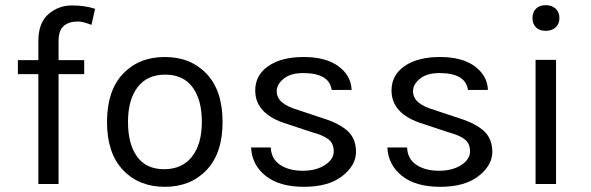

<svg xmlns="http://www.w3.org/2000/svg" viewBox="-20 -710 2280 741"><path d="M333 -614Q300 -627 281 -627Q246 -627 226 -610Q206 -593 206 -550V-478H305V-424H206V0H128V-424H49V-478H128V-551Q128 -622 167 -655.5Q206 -689 257 -689Q308 -689 347 -676Z M616 -490Q716 -490 777.5 -425Q839 -360 839 -239Q839 -119 777.5 -54Q716 11 616 11Q516 11 454.5 -54Q393 -119 393 -239Q393 -360 454.5 -425Q516 -490 616 -490ZM759 -239.5Q759 -325 723 -373.5Q687 -422 617.5 -422Q548 -422 511 -373.5Q474 -325 474 -239.5Q474 -154 509 -105.5Q544 -57 613.5 -57Q683 -57 721 -105.5Q759 -154 759 -239.5Z M1337 -363H1260Q1251 -428 1150 -428Q1101 -428 1074.5 -406Q1048 -384 1048 -358.5Q1048 -333 1068 -315.5Q1088 -298 1132 -285L1228 -253Q1289 -234 1321.5 -204.5Q1354 -175 1354 -123.5Q1354 -72 1301 -30.5Q1248 11 1153 11Q1058 11 1005 -31.5Q952 -74 949 -141H1025Q1027 -96 1061.5 -73.5Q1096 -51 1148 -51Q1200 -51 1234 -73Q1268 -95 1268 -125.5Q1268 -156 1248 -172Q1228 -188 1183 -200L1090 -231Q965 -268 965 -361Q965 -420 1015.5 -455Q1066 -490 1152 -490Q1238 -490 1286.5 -454Q1335 -418 1337 -363Z M1863 -363H1786Q1777 -428 1676 -428Q1627 -428 1600.5 -406Q1574 -384 1574 -358.5Q1574 -333 1594 -315.5Q1614 -298 1658 -285L1754 -253Q1815 -234 1847.5 -204.5Q1880 -175 1880 -123.5Q1880 -72 1827 -30.5Q1774 11 1679 11Q1584 11 1531 -31.5Q1478 -74 1475 -141H1551Q1553 -96 1587.5 -73.5Q1622 -51 1674 -51Q1726 -51 1760 -73Q1794 -95 1794 -125.5Q1794 -156 1774 -172Q1754 -188 1709 -200L1616 -231Q1491 -268 1491 -361Q1491 -420 1541.5 -455Q1592 -490 1678 -490Q1764 -490 1812.5 -454Q1861 -418 1863 -363Z M2047 -479H2126V0H2047ZM2086 -591Q2062 -591 2048.5 -604.5Q2035 -618 2035 -640.5Q2035 -663 2048.5 -676.5Q2062 -690 2086 -690Q2110 -690 2124.5 -676.5Q2139 -663 2139 -640.5Q2139 -618 2124.5 -604.5Q2110 -591 2086 -591Z"/></svg>

Font: Karla
Style: Regular
Weight: 400
Designer: Jonathan Pinhorn
Version: Version 1.000